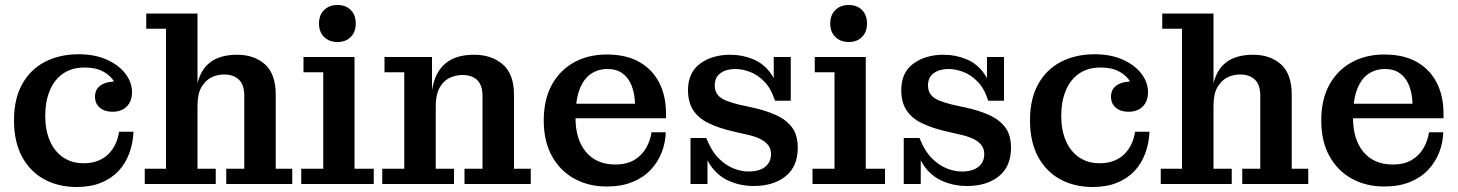

<svg xmlns="http://www.w3.org/2000/svg" viewBox="-20 -736 5834 768"><path d="M287 12Q213 12 156.5 -19Q100 -50 68 -109.5Q36 -169 36 -255Q36 -340 68.5 -399Q101 -458 159.5 -488.5Q218 -519 295 -519L319 -466Q267 -466 232 -441.5Q197 -417 179 -373.5Q161 -330 161 -272Q161 -215 179.5 -172.5Q198 -130 232.5 -106.5Q267 -83 315 -83Q348 -83 373.5 -93.5Q399 -104 416 -122Q433 -140 443 -162.5Q453 -185 456 -209H514Q512 -163 497 -122.5Q482 -82 454 -52Q426 -22 384 -5Q342 12 287 12ZM430 -289Q398 -289 379 -305.5Q360 -322 360 -349Q360 -381 385.5 -396.5Q411 -412 452 -410L451 -373Q446 -398 430 -419Q414 -440 386.5 -453Q359 -466 319 -466L295 -519Q359 -519 407 -497.5Q455 -476 481.5 -441.5Q508 -407 508 -367Q508 -331 487 -310Q466 -289 430 -289Z M559 0V-61H644V-621H565V-682H770V-61H843V0ZM885 0V-61H957V-354Q957 -397 935.5 -417.5Q914 -438 876 -438Q848 -438 824 -425.5Q800 -413 785 -386Q770 -359 770 -313H760Q760 -380 777 -425.5Q794 -471 831.5 -494Q869 -517 929 -517Q997 -517 1040 -478.5Q1083 -440 1083 -356V-61H1149V0Z M1185 0V-61H1273V-447H1194V-508H1398V-61H1475V0ZM1330 -568Q1297 -568 1276.5 -588Q1256 -608 1256 -642Q1256 -676 1276.5 -696Q1297 -716 1330 -716Q1363 -716 1383 -696Q1403 -676 1403 -642Q1403 -608 1383 -588Q1363 -568 1330 -568Z M1838 0V-61H1910V-352Q1910 -395 1889 -415.5Q1868 -436 1830 -436Q1802 -436 1777.5 -424Q1753 -412 1738 -384.5Q1723 -357 1723 -312L1703 -311Q1703 -378 1721 -424Q1739 -470 1777.5 -493.5Q1816 -517 1877 -517Q1946 -517 1991 -478.5Q2036 -440 2036 -356V-61H2103V0ZM1509 0V-61H1597V-447H1518V-508H1708V-351L1723 -354V-61H1796V0Z M2407 10Q2334 10 2277 -21.5Q2220 -53 2187.5 -112Q2155 -171 2155 -254Q2155 -338 2187.5 -397Q2220 -456 2277 -487Q2334 -518 2407 -518L2410 -460Q2372 -460 2343 -440Q2314 -420 2298 -377.5Q2282 -335 2282 -265Q2282 -178 2324 -128Q2366 -78 2441 -78Q2488 -78 2518.5 -97Q2549 -116 2565.5 -146Q2582 -176 2586 -207H2643Q2642 -166 2627 -127Q2612 -88 2583 -57Q2554 -26 2510 -8Q2466 10 2407 10ZM2220 -263V-321H2520L2644 -282V-263ZM2520 -321Q2519 -362 2506.5 -393.5Q2494 -425 2470 -442.5Q2446 -460 2410 -460L2407 -518Q2485 -518 2537.5 -488Q2590 -458 2617 -405Q2644 -352 2644 -282Z M2995 8Q2942 8 2896.5 -12Q2851 -32 2822 -74.5Q2793 -117 2787 -184H2805Q2825 -133 2853.5 -104Q2882 -75 2913.5 -62.5Q2945 -50 2974 -50Q3017 -50 3040.5 -68.5Q3064 -87 3064 -120Q3064 -142 3051.5 -157Q3039 -172 3017 -182Q2995 -192 2966 -198L2910 -211Q2854 -224 2814 -243.5Q2774 -263 2753 -295Q2732 -327 2732 -375Q2732 -446 2780.5 -481.5Q2829 -517 2901 -517Q2950 -517 2993 -499Q3036 -481 3064.5 -440.5Q3093 -400 3098 -333H3080Q3064 -383 3036.5 -410.5Q3009 -438 2978.5 -449Q2948 -460 2922 -460Q2885 -460 2862 -443.5Q2839 -427 2839 -394Q2839 -371 2851 -356.5Q2863 -342 2884.5 -333.5Q2906 -325 2934 -318L2989 -306Q3044 -294 3084.5 -275.5Q3125 -257 3148 -226.5Q3171 -196 3171 -145Q3171 -70 3122.5 -31Q3074 8 2995 8ZM2742 0V-184H2787L2810 -147V0ZM3098 -333 3075 -370V-508H3143V-333Z M3230 0V-61H3318V-447H3239V-508H3443V-61H3520V0ZM3375 -568Q3342 -568 3321.5 -588Q3301 -608 3301 -642Q3301 -676 3321.5 -696Q3342 -716 3375 -716Q3408 -716 3428 -696Q3448 -676 3448 -642Q3448 -608 3428 -588Q3408 -568 3375 -568Z M3848 8Q3795 8 3749.5 -12Q3704 -32 3675 -74.5Q3646 -117 3640 -184H3658Q3678 -133 3706.5 -104Q3735 -75 3766.5 -62.5Q3798 -50 3827 -50Q3870 -50 3893.5 -68.5Q3917 -87 3917 -120Q3917 -142 3904.5 -157Q3892 -172 3870 -182Q3848 -192 3819 -198L3763 -211Q3707 -224 3667 -243.5Q3627 -263 3606 -295Q3585 -327 3585 -375Q3585 -446 3633.5 -481.5Q3682 -517 3754 -517Q3803 -517 3846 -499Q3889 -481 3917.5 -440.5Q3946 -400 3951 -333H3933Q3917 -383 3889.5 -410.5Q3862 -438 3831.5 -449Q3801 -460 3775 -460Q3738 -460 3715 -443.5Q3692 -427 3692 -394Q3692 -371 3704 -356.5Q3716 -342 3737.5 -333.5Q3759 -325 3787 -318L3842 -306Q3897 -294 3937.5 -275.5Q3978 -257 4001 -226.5Q4024 -196 4024 -145Q4024 -70 3975.5 -31Q3927 8 3848 8ZM3595 0V-184H3640L3663 -147V0ZM3951 -333 3928 -370V-508H3996V-333Z M4351 12Q4277 12 4220.5 -19Q4164 -50 4132 -109.5Q4100 -169 4100 -255Q4100 -340 4132.5 -399Q4165 -458 4223.5 -488.5Q4282 -519 4359 -519L4383 -466Q4331 -466 4296 -441.5Q4261 -417 4243 -373.5Q4225 -330 4225 -272Q4225 -215 4243.5 -172.5Q4262 -130 4296.5 -106.5Q4331 -83 4379 -83Q4412 -83 4437.5 -93.5Q4463 -104 4480 -122Q4497 -140 4507 -162.5Q4517 -185 4520 -209H4578Q4576 -163 4561 -122.5Q4546 -82 4518 -52Q4490 -22 4448 -5Q4406 12 4351 12ZM4494 -289Q4462 -289 4443 -305.5Q4424 -322 4424 -349Q4424 -381 4449.5 -396.5Q4475 -412 4516 -410L4515 -373Q4510 -398 4494 -419Q4478 -440 4450.5 -453Q4423 -466 4383 -466L4359 -519Q4423 -519 4471 -497.5Q4519 -476 4545.5 -441.5Q4572 -407 4572 -367Q4572 -331 4551 -310Q4530 -289 4494 -289Z M4623 0V-61H4708V-621H4629V-682H4834V-61H4907V0ZM4949 0V-61H5021V-354Q5021 -397 4999.5 -417.5Q4978 -438 4940 -438Q4912 -438 4888 -425.5Q4864 -413 4849 -386Q4834 -359 4834 -313H4824Q4824 -380 4841 -425.5Q4858 -471 4895.5 -494Q4933 -517 4993 -517Q5061 -517 5104 -478.5Q5147 -440 5147 -356V-61H5213V0Z M5517 10Q5444 10 5387 -21.5Q5330 -53 5297.5 -112Q5265 -171 5265 -254Q5265 -338 5297.5 -397Q5330 -456 5387 -487Q5444 -518 5517 -518L5520 -460Q5482 -460 5453 -440Q5424 -420 5408 -377.5Q5392 -335 5392 -265Q5392 -178 5434 -128Q5476 -78 5551 -78Q5598 -78 5628.5 -97Q5659 -116 5675.5 -146Q5692 -176 5696 -207H5753Q5752 -166 5737 -127Q5722 -88 5693 -57Q5664 -26 5620 -8Q5576 10 5517 10ZM5330 -263V-321H5630L5754 -282V-263ZM5630 -321Q5629 -362 5616.5 -393.5Q5604 -425 5580 -442.5Q5556 -460 5520 -460L5517 -518Q5595 -518 5647.5 -488Q5700 -458 5727 -405Q5754 -352 5754 -282Z"/></svg>

Font: Montagu Slab Medium
Style: Regular
Weight: 500
Version: Version 1.000